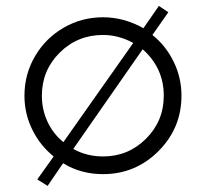

<svg xmlns="http://www.w3.org/2000/svg" viewBox="-20 -567 681 636"><path d="M484.9 -451.2Q529.8 -415 555.4 -362.3Q581.1 -309.6 581.1 -250Q581.1 -142.6 504.9 -66.4Q428.7 9.8 321.3 9.8Q247.1 9.8 189 -26.4L137.7 48.8L103.5 27.3L157.7 -48.8Q112.8 -85 86.9 -137.7Q61 -190.4 61 -250Q61 -320.8 95.9 -380.6Q130.9 -440.4 190.7 -475.1Q250.5 -509.8 321.3 -509.8Q390.6 -509.8 455.1 -473.6L506.3 -547.4L537.6 -526.4ZM118.7 -250Q118.7 -203.6 137.5 -163.6Q156.2 -123.5 189.9 -96.2L421.4 -424.8Q372.6 -451.2 321.3 -451.2Q236.8 -451.2 177.7 -392.6Q118.7 -334 118.7 -250ZM321.3 -48.8Q404.8 -48.8 463.6 -107.4Q522.5 -166 522.5 -250Q522.5 -341.8 452.6 -403.8L222.7 -73.7Q267.1 -48.8 321.3 -48.8Z"/></svg>

Font: Now Alt Light
Style: Regular
Weight: 300
Designer: Alfredo Marco Pradil
Foundry: Alfredo Marco Pradil
Version: Version 1.002;PS 001.002;hotconv 1.0.88;makeotf.lib2.5.64775